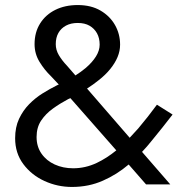

<svg xmlns="http://www.w3.org/2000/svg" viewBox="-20 -731 715 761"><path d="M490 -79Q443 -39 388 -15Q332 10 265 10Q208 10 156.5 -13.5Q105 -37 72.5 -80.5Q40 -124 40 -183Q40 -227 55.5 -260Q71 -293 95.5 -318Q120 -343 149 -361Q178 -379 206 -393Q209 -394 213 -396Q199 -411 182 -429Q156 -454 136.5 -486Q117 -518 117 -556Q117 -603 139 -638Q161 -673 199.5 -692Q238 -711 288 -711Q341 -711 378.5 -689Q416 -667 436 -631.5Q456 -596 456 -554Q456 -529 446 -505Q436 -481 417 -457.5Q398 -434 371 -413Q350 -396 325 -380L494 -185Q511 -203 528 -222Q566 -267 602 -316L664 -277Q624 -225 582 -174Q563 -150 543 -129L655 0H559ZM279 -432Q301 -446 319 -461Q346 -484 360.5 -507.5Q375 -531 375 -554Q375 -580 364.5 -599Q354 -618 335 -629Q316 -640 288 -640Q261 -640 241.5 -629.5Q222 -619 211.5 -600.5Q201 -582 201 -556Q201 -533 213.5 -512Q226 -491 246 -470Q262 -451 279 -432ZM259 -342Q255 -340 250 -338Q218 -321 189.5 -300.5Q161 -280 143 -253Q125 -226 125 -188Q125 -150 144.5 -122Q164 -94 197 -79Q230 -64 270 -64Q318 -64 363 -85Q403 -104 441 -135Z"/></svg>

Font: Venryn Sans
Style: Regular
Weight: 400
Designer: Owen Earl, indestructible type* (font) & Cristiano Sobral (main changes)
Version: Version 3.600; ttfautohint (v1.8.3)